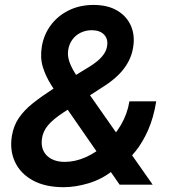

<svg xmlns="http://www.w3.org/2000/svg" viewBox="-20 -756 724 786"><path d="M240.7 10.3Q165 10.3 114.3 -17.6Q63.5 -45.4 41.3 -93.3Q19 -141.1 28.8 -200.2Q35.6 -241.7 57.4 -273.4Q79.1 -305.2 114.7 -333.5Q150.4 -361.8 198.7 -393.1L343.8 -481.4Q362.3 -492.7 378.2 -505.6Q394 -518.6 405.3 -534.7Q416.5 -550.8 418.9 -570.3Q422.4 -597.7 405.3 -615Q388.2 -632.3 355.5 -632.3Q331.1 -632.3 310.1 -622.1Q289.1 -611.8 275.6 -593Q262.2 -574.2 258.8 -548.8Q256.3 -527.3 263.2 -505.9Q270 -484.4 286.1 -458Q302.2 -431.6 327.1 -396.5L605 0H469.7L242.7 -327.6Q214.4 -369.6 190.7 -406.5Q167 -443.4 155.3 -481.9Q143.6 -520.5 151.4 -566.4Q159.7 -615.2 188.5 -653.6Q217.3 -691.9 262.2 -713.9Q307.1 -735.8 362.8 -735.8Q421.4 -735.8 460.4 -712.4Q499.5 -689 516.4 -649.4Q533.2 -609.9 524.9 -561.5Q520 -529.8 504.6 -501.7Q489.3 -473.6 464.6 -449.2Q439.9 -424.8 406.2 -403.3L240.2 -295.9Q196.8 -267.6 175.8 -242.2Q154.8 -216.8 151.4 -185.5Q147.9 -158.2 158.4 -137.5Q168.9 -116.7 191.2 -105Q213.4 -93.3 245.1 -93.3Q287.6 -93.3 330.6 -112.3Q373.5 -131.3 410.9 -165.3Q448.2 -199.2 474.9 -244.4Q501.5 -289.6 509.8 -341.3H619.6Q608.9 -274.9 586.7 -224.4Q564.5 -173.8 535.6 -137.7Q506.8 -101.6 475.1 -79.1L439.9 -56.2Q395.5 -21.5 342 -5.6Q288.6 10.3 240.7 10.3Z"/></svg>

Font: Inter 18pt SemiBold
Style: Italic
Weight: 600
Italic angle: -9.3988°
Designer: Rasmus Andersson
Foundry: rsms
Version: Version 4.001;git-66647c0bb